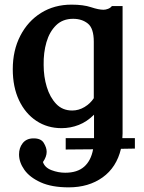

<svg xmlns="http://www.w3.org/2000/svg" viewBox="-20 -536 619 827"><path d="M263 108V59H385V56V-42Q355 -12 319.5 2Q284 16 245 16Q184 16 136.5 -15.5Q89 -47 62 -104Q35 -161 35 -238Q35 -319 67.5 -382Q100 -445 157 -480.5Q214 -516 288 -516Q339 -516 372 -505Q405 -494 426 -494Q435 -494 445.5 -498Q456 -502 462 -510H508V39Q508 49 507 59H561V104L501 105Q482 185 422 228Q362 271 276 271Q203 271 155.5 249.5Q108 228 85 195.5Q62 163 62 129Q62 101 77.5 81Q93 61 122 60Q156 59 168.5 79.5Q181 100 181 118Q181 139 165 162Q173 186 202 197Q231 208 261 208Q313 208 342.5 182Q372 156 381 107ZM291 -60Q319 -60 344 -75Q369 -90 384 -113V-356Q384 -414 358.5 -434.5Q333 -455 295 -455Q250 -455 221.5 -427Q193 -399 180 -354Q167 -309 168 -256Q168 -206 181.5 -161.5Q195 -117 222 -88.5Q249 -60 291 -60Z"/></svg>

Font: Lora SemiBold
Style: Regular
Weight: 600
Designer: Olga Karpushina, Alexei Vanyashin (Cyrillic)
Foundry: Cyreal
Version: Version 3.011; ttfautohint (v1.8.4.7-5d5b)